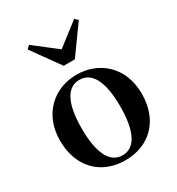

<svg xmlns="http://www.w3.org/2000/svg" viewBox="-199 -963 1021 1105"><g transform="rotate(-30 311.5 -410.5)"><path d="M311 16C469 16 583 -90 583 -270C583 -449 459 -552 311 -552C164 -552 40 -448 40 -270C40 -92 152 16 311 16ZM311 -17C230 -17 183 -100 183 -268C183 -437 230 -518 311 -518C392 -518 439 -437 439 -268C439 -100 392 -17 311 -17ZM161 -837 141 -818 274 -633H348L481 -818L461 -837L311 -721Z"/></g></svg>

Font: Noto Serif SC
Style: Bold
Weight: 700
Designer: Ryoko NISHIZUKA 西塚涼子 (kana & ideographs); Frank Grießhammer (Latin, Greek & Cyrillic); Wenlong ZHANG 张文龙 (bopomofo); San
Foundry: Adobe
Version: Version 2.001;hotconv 1.1.0;makeotfexe 2.6.0